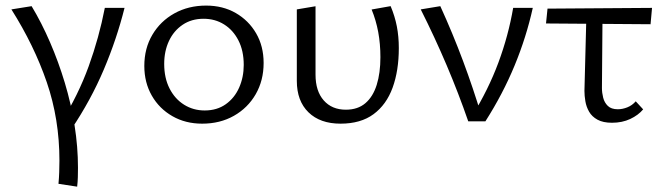

<svg xmlns="http://www.w3.org/2000/svg" viewBox="-20 -443 2423 701"><path d="M261.7 238.5 193.5 228.1Q195.5 206.5 196.2 185.3Q197 164.2 197 143.5Q197 -7.7 150.8 -142.7Q104.5 -277.6 21.6 -408.7L95.4 -420.5Q132.2 -359.4 162.8 -288.4Q193.5 -217.5 216.6 -140.8Q239.7 -64.1 252.2 14.5Q264.7 93.2 264.7 169.6Q264.7 187 264.2 204.1Q263.7 221.2 261.7 238.5ZM362.7 -414.2H434.7Q406.2 -300.5 359 -189.1Q311.9 -77.7 240.1 29.3L202.5 5.5Q265.8 -96.2 303.8 -201Q341.7 -305.7 362.7 -414.2Z M718 8.5Q657.2 8.5 609.4 -18.9Q561.6 -46.2 534.3 -93.8Q506.9 -141.5 506.9 -202.1Q506.9 -266.5 536.4 -316.2Q565.8 -365.9 616.9 -394.3Q668 -422.6 732.5 -422.6Q793.3 -422.6 840.5 -395.6Q887.7 -368.5 915.1 -321.4Q942.5 -274.3 942.5 -213.1Q942.5 -149.3 913.6 -99Q884.6 -48.8 834 -20.2Q783.5 8.5 718 8.5ZM727.3 -39.7Q772.3 -39.7 804.3 -62.5Q836.3 -85.2 853.1 -123.1Q869.9 -161 869.9 -206Q869.9 -257.6 850.5 -295.4Q831.2 -333.2 798.2 -353.8Q765.2 -374.5 723.2 -374.5Q679.2 -374.5 646.7 -352.5Q614.2 -330.5 596.9 -293.4Q579.5 -256.3 579.5 -209.7Q579.5 -158.1 599.1 -119.8Q618.7 -81.5 652.3 -60.6Q685.8 -39.7 727.3 -39.7Z M1223.2 8.5Q1148.7 8.5 1106.2 -33Q1063.7 -74.5 1063.7 -147.7V-408.7L1132 -420.2V-170.6Q1132 -110.5 1161.9 -76.5Q1191.8 -42.5 1242.7 -42.5Q1286.3 -42.5 1314.1 -66.3Q1341.9 -90.1 1355.4 -133.2Q1368.9 -176.4 1368.9 -234.3Q1368.9 -282.6 1360.9 -326Q1352.8 -369.4 1336.8 -408.3L1406.2 -420.6Q1421.6 -384.1 1428.9 -346.7Q1436.1 -309.4 1436.1 -267.5Q1436.1 -185.4 1413.5 -123.1Q1390.8 -60.8 1343.9 -26.2Q1297 8.5 1223.2 8.5Z M1689.6 0Q1654.3 -102.1 1610.9 -204.4Q1567.5 -306.6 1516.1 -408.7L1587.6 -420.5Q1633.2 -320.5 1670.6 -220.3Q1708 -120.1 1738 -20.1H1703.8Q1762.8 -115.4 1799.5 -214Q1836.1 -312.6 1853.6 -414.2H1925.2Q1901.6 -307.4 1858.8 -203.7Q1816 -100 1752.2 0Z M1973.5 -357.3 1979 -411.5 2360.6 -414.2 2355.2 -354.5ZM2113.8 -111.1 2121.5 -408.7H2180L2177.7 -121.5Q2177.7 -104.3 2182.2 -86.4Q2186.7 -68.5 2199.2 -56.3Q2211.7 -44.1 2235.7 -44.1Q2252.9 -44.1 2270.6 -51.2Q2288.4 -58.4 2301.1 -73.1L2328.2 -43.7Q2310.5 -22.5 2281 -8.6Q2251.5 5.2 2214.5 5.2Q2181.9 5.2 2161.5 -6Q2141.1 -17.2 2130.8 -35.2Q2120.5 -53.2 2117.2 -73.4Q2113.8 -93.5 2113.8 -111.1Z"/></svg>

Font: Ysabeau
Style: Bold
Weight: 700
Designer: Christian Thalmann (Catharsis Fonts)
Version: Version 2.000;gftools[0.9.27.dev2+g8671c4b]